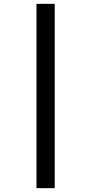

<svg xmlns="http://www.w3.org/2000/svg" viewBox="-20 -889 455 1000"><path d="M170 -869H265V91H170Z"/></svg>

Font: Merriweather 24pt ExtraBold
Style: Italic
Weight: 800
Italic angle: -7.8°
Version: Version 2.101